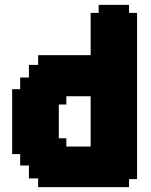

<svg xmlns="http://www.w3.org/2000/svg" viewBox="-20 -770 620 790"><path d="M353 -374H253V-340H222V-201H253V-167H353ZM137 0V-36H99V-89H63V-136H30V-403H63V-451H99V-503H137V-543H353V-717H386V-750H511V-717H544V-33H511V0Z"/></svg>

Font: DNF Bit Bit TTF
Style: Regular
Weight: 400
Designer: Kim So-Yeon
Foundry: NEOPLE Inc.
Version: Version 1.000;September 28, 2022;FontCreator 14.0.0.2872 64-